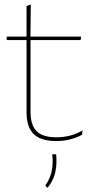

<svg xmlns="http://www.w3.org/2000/svg" viewBox="-20 -642 436 886"><path d="M241 9Q192.5 9 162 -5.2Q131.5 -19.5 117 -49Q102.5 -78.5 102.5 -123V-462.5H121V-124.5Q121 -65.5 148.5 -37Q176 -8.5 241.5 -8.5Q272.5 -8.5 302.8 -16.2Q333 -24 361 -40L358.5 -20Q335.5 -7 304.2 1Q273 9 241 9ZM11 -457V-473H354.5L352 -457ZM102.5 -468V-614L122 -621.5L120.5 -468ZM239 70Q239.5 75 240 83Q240.5 91 240.5 101Q240.5 136.5 231.5 166.2Q222.5 196 199 225L189 214Q207 189 215 161.5Q223 134 223 101.5Q223 93 222.5 85.2Q222 77.5 221 70Z"/></svg>

Font: Anek Latin Thin
Style: Regular
Weight: 250
Designer: Yesha Goshar
Foundry: Ek Type
Version: Version 1.003